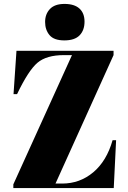

<svg xmlns="http://www.w3.org/2000/svg" viewBox="-20 -959 652 979"><path d="M559 -700V-678L263 -23H297Q387 -23 455.5 -80.5Q524 -138 554 -244H572L560 0H48V-19L347 -678H306Q217 -678 171 -639Q125 -600 67 -479H49L64 -700ZM308 -753Q255 -753 232.5 -780Q210 -807 210 -847Q210 -887 234.5 -913Q259 -939 309 -939Q359 -939 385 -915.5Q411 -892 411 -848.5Q411 -805 386 -779Q361 -753 308 -753Z"/></svg>

Font: Abril Fatface
Style: Regular
Weight: 400
Designer: Veronika Burian, Jos Scaglione
Foundry: TypeTogether
Version: Version 1.001